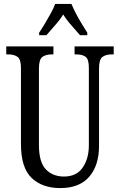

<svg xmlns="http://www.w3.org/2000/svg" viewBox="-20 -951 613 981"><path d="M288 10Q196 10 141.5 -42Q87 -94 87 -216V-605Q87 -649 69 -661Q51 -673 23 -673H12V-714H253V-673H243Q215 -673 197 -660.5Q179 -648 179 -601V-210Q179 -122 214.5 -85.5Q250 -49 307 -49Q371 -49 402.5 -95Q434 -141 434 -208V-605Q434 -649 417 -661Q400 -673 371 -673H361V-714H561V-673H550Q522 -673 504 -660.5Q486 -648 486 -601V-206Q486 -106 436 -48Q386 10 288 10ZM180 -784Q193 -803 208.5 -829Q224 -855 239 -882Q254 -909 262 -931H345Q354 -909 368 -882Q382 -855 398 -829Q414 -803 426 -784V-771H389Q368 -796 344.5 -822Q321 -848 303 -877Q285 -848 261.5 -822Q238 -796 217 -771H180Z"/></svg>

Font: Noto Serif Lao ExtraCondensed
Style: Regular
Weight: 400
Width: 2
Designer: Monotype Design Team
Foundry: Monotype Imaging Inc.
Version: Version 2.003; ttfautohint (v1.8.4.7-5d5b)